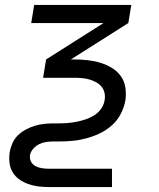

<svg xmlns="http://www.w3.org/2000/svg" viewBox="-20 -540 640 775"><path d="M178 215Q156 215 135 212.5Q114 210 94.5 203Q75 196 58.5 184.5Q42 173 31.5 156Q21 139 18.5 118Q16 97 19 75Q22 57 30 38.5Q38 20 52.5 6Q67 -8 85 -17.5Q103 -27 121.5 -32.5Q140 -38 159 -40Q178 -42 196 -42H218Q236 -42 253.5 -43.5Q271 -45 289 -48.5Q307 -52 325 -58Q343 -64 359.5 -74Q376 -84 387.5 -100Q399 -116 402 -134Q405 -150 402 -164.5Q399 -179 390 -190Q381 -201 368 -208Q355 -215 341.5 -219Q328 -223 312.5 -224.5Q297 -226 282 -226H154L166 -300L398 -447H106L118 -520H510L498 -447L266 -300H281Q308 -300 334.5 -297Q361 -294 385.5 -286.5Q410 -279 431.5 -266Q453 -253 467.5 -233Q482 -213 486 -187Q490 -161 486 -134Q481 -107 467.5 -80.5Q454 -54 431.5 -34Q409 -14 382.5 -1.5Q356 11 328 18.5Q300 26 272.5 28.5Q245 31 218 31H197Q182 31 167.5 33Q153 35 139 41.5Q125 48 114.5 60Q104 72 101 86Q99 101 105.5 113Q112 125 124 131Q136 137 149.5 139Q163 141 178 141H432V215Z"/></svg>

Font: Iosevka Custom Oblique
Style: Regular
Weight: 400
Italic angle: -9°
Designer: Belleve Invis
Foundry: Belleve Invis
Version: Version 27.0.1